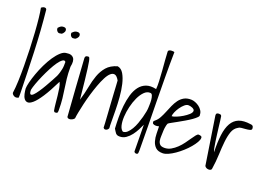

<svg xmlns="http://www.w3.org/2000/svg" viewBox="-124 -1241 2411 1692"><g transform="rotate(20 1081.0 -395.5)"><path d="M45.9 -49.8Q52.7 -94.7 55.2 -162.1Q57.6 -229.5 57.1 -305.7Q56.6 -381.8 53.7 -462.9Q50.8 -543.9 45.9 -616.7Q41 -689.5 34.7 -747.1Q28.3 -804.7 21.5 -837.9Q30.3 -843.8 36.6 -847.2Q43 -850.6 51.8 -850.6Q58.6 -850.6 63.5 -848.1Q68.4 -845.7 71.3 -837.9Q90.8 -646.5 98.1 -452.1Q105.5 -257.8 109.4 -65.4Q109.4 -56.6 109.4 -41.5Q109.4 -26.4 108.4 -25.4Q94.7 -18.6 84 -19Q73.2 -19.5 64.5 -24.9Q55.7 -30.3 50.8 -37.1Q45.9 -43.9 45.9 -49.8Z M440.4 -25.4Q435.5 -50.8 432.1 -86.4Q428.7 -122.1 424.8 -158.7Q420.9 -195.3 415.5 -227.5Q410.2 -259.8 399.4 -280.3Q349.6 -178.7 311.5 -120.6Q273.4 -62.5 244.6 -37.6Q215.8 -12.7 196.3 -13.7Q176.8 -14.6 164.1 -31.2Q151.4 -47.9 146 -73.7Q140.6 -99.6 138.7 -122.1Q138.7 -143.6 148.4 -182.6Q158.2 -221.7 174.8 -268.1Q191.4 -314.5 214.4 -362.3Q237.3 -410.2 263.7 -449.2Q290 -488.3 318.4 -513.7Q346.7 -539.1 375 -539.1Q417 -545.9 437 -521Q457 -496.1 444.3 -437.5Q444.3 -373 449.7 -327.1Q455.1 -281.2 461.4 -239.3Q467.8 -197.3 473.1 -151.4Q478.5 -105.5 478.5 -41Q478.5 -29.3 476.1 -21Q473.6 -12.7 452.1 -12.7Q449.2 -12.7 444.8 -17.6Q440.4 -22.5 440.4 -25.4ZM387.7 -461.9Q377 -477.5 358.4 -464.8Q339.8 -452.1 319.3 -422.9Q298.8 -393.6 277.3 -352.5Q255.9 -311.5 237.3 -269.5Q218.8 -227.5 205.1 -189.9Q191.4 -152.3 186.5 -127.9Q186.5 -92.8 197.3 -88.4Q208 -84 223.6 -99.6Q239.3 -115.2 259.3 -144.5Q279.3 -173.8 298.3 -207Q317.4 -240.2 334.5 -271.5Q351.6 -302.7 361.3 -322.3Q370.1 -342.8 375 -360.4Q379.9 -377.9 383.3 -394Q386.7 -410.2 387.2 -426.8Q387.7 -443.4 387.7 -461.9ZM220.7 -721.7Q234.4 -736.3 244.1 -741.7Q253.9 -747.1 269.5 -747.1Q295.9 -747.1 295.9 -721.7Q295.9 -715.8 292.5 -708.5Q289.1 -701.2 283.7 -694.8Q278.3 -688.5 271.5 -684.6Q264.6 -680.7 258.8 -683.6Q252 -679.7 244.6 -681.6Q237.3 -683.6 231.4 -689.5Q225.6 -695.3 222.2 -703.6Q218.8 -711.9 220.7 -721.7ZM349.6 -721.7Q364.3 -736.3 374 -741.7Q383.8 -747.1 399.4 -747.1Q425.8 -747.1 425.8 -721.7Q425.8 -715.8 422.4 -708.5Q418.9 -701.2 413.1 -694.8Q407.2 -688.5 400.4 -684.6Q393.6 -680.7 387.7 -683.6Q381.8 -679.7 374 -681.6Q366.2 -683.6 360.4 -689.5Q354.5 -695.3 351.6 -703.6Q348.6 -711.9 349.6 -721.7Z M570.3 -12.7Q559.6 -144.5 551.3 -276.9Q543 -409.2 533.2 -551.8Q533.2 -575.2 558.6 -575.2H566.4Q569.3 -575.2 573.2 -567.4Q577.1 -559.6 581.5 -538.6Q585.9 -517.6 591.3 -475.1Q596.7 -432.6 604.5 -364.3Q612.3 -295.9 622.1 -193.4Q642.6 -259.8 654.3 -322.3Q666 -384.8 684.6 -436Q703.1 -487.3 736.8 -526.4Q770.5 -565.4 834 -584Q869.1 -578.1 890.6 -541.5Q912.1 -504.9 924.8 -451.2Q937.5 -397.5 942.4 -334.5Q947.3 -271.5 948.2 -213.9Q949.2 -156.2 949.2 -110.8Q949.2 -65.4 951.2 -45.9Q948.2 -38.1 942.4 -32.2Q936.5 -26.4 929.2 -23.9Q921.9 -21.5 915 -22.9Q908.2 -24.4 902.3 -33.2Q902.3 -43.9 900.4 -77.1Q898.4 -110.4 895.5 -154.8Q892.6 -199.2 889.2 -249.5Q885.7 -299.8 883.3 -344.2Q880.9 -388.7 878.9 -421.9Q877 -455.1 876 -465.8Q855.5 -502 835.4 -506.8Q815.4 -511.7 795.4 -494.1Q775.4 -476.6 756.8 -440.4Q738.3 -404.3 721.7 -358.9Q705.1 -313.5 690.4 -263.7Q675.8 -213.9 665 -167.5Q654.3 -121.1 647 -83.5Q639.6 -45.9 637.7 -25.4Q634.8 -18.6 625.5 -12.2Q616.2 -5.9 606 -2.9Q595.7 0 585.4 -1.5Q575.2 -2.9 570.3 -12.7Z M1226.6 -178.7Q1216.8 -156.2 1201.7 -127Q1186.5 -97.7 1166.5 -71.3Q1146.5 -44.9 1120.1 -26.4Q1093.8 -7.8 1061.5 -7.8Q1046.9 -7.8 1038.6 -11.2Q1030.3 -14.6 1023.9 -21.5Q1017.6 -28.3 1012.2 -38.1Q1006.8 -47.9 999 -59.6Q996.1 -107.4 995.6 -162.6Q995.1 -217.8 1001 -272.9Q1006.8 -328.1 1021 -377Q1035.2 -425.8 1061 -460Q1086.9 -494.1 1126 -508.8Q1165 -523.4 1220.7 -510.7Q1223.6 -538.1 1221.7 -584Q1219.7 -629.9 1215.8 -680.7Q1211.9 -731.4 1208 -778.8Q1204.1 -826.2 1203.1 -856.4Q1203.1 -865.2 1211.4 -869.6Q1219.7 -874 1229.5 -875Q1239.3 -876 1248.5 -875Q1257.8 -874 1260.7 -872.1Q1258.8 -752 1259.8 -636.2Q1260.7 -520.5 1262.2 -405.8Q1263.7 -291 1265.6 -177.7Q1267.6 -64.5 1267.6 48.8Q1267.6 59.6 1266.1 71.8Q1264.6 84 1249 84Q1243.2 84 1237.3 80.6Q1231.4 77.1 1229.5 70.3ZM1184.6 -461.9Q1154.3 -463.9 1128.4 -438Q1102.5 -412.1 1083.5 -371.1Q1064.5 -330.1 1052.7 -280.8Q1041 -231.4 1038.6 -186Q1036.1 -140.6 1044.4 -105.5Q1052.7 -70.3 1074.2 -57.6Q1095.7 -57.6 1114.3 -74.7Q1132.8 -91.8 1148.4 -118.2Q1164.1 -144.5 1175.8 -177.2Q1187.5 -210 1195.8 -240.2Q1204.1 -270.5 1208.5 -295.4Q1212.9 -320.3 1212.9 -333Q1212.9 -342.8 1213.9 -364.3Q1214.8 -385.7 1212.9 -407.2Q1210.9 -428.7 1204.6 -445.3Q1198.2 -461.9 1184.6 -461.9Z M1357.4 -210.9Q1352.5 -210 1342.8 -208Q1333 -206.1 1322.3 -207Q1311.5 -208 1303.2 -212.9Q1294.9 -217.8 1294.9 -229.5Q1294.9 -236.3 1297.9 -239.3Q1300.8 -242.2 1307.6 -248Q1329.1 -265.6 1344.2 -293.5Q1359.4 -321.3 1372.1 -353Q1384.8 -384.8 1398.9 -416.5Q1413.1 -448.2 1431.6 -473.6Q1450.2 -499 1477.5 -514.6Q1504.9 -530.3 1544.9 -529.3Q1561.5 -529.3 1582 -521.5Q1602.5 -513.7 1620.1 -500.5Q1637.7 -487.3 1649.4 -468.8Q1661.1 -450.2 1661.1 -427.7Q1666 -419.9 1651.9 -405.3Q1637.7 -390.6 1613.3 -373.5Q1588.9 -356.4 1558.1 -338.4Q1527.3 -320.3 1499 -304.7Q1470.7 -289.1 1449.2 -277.3Q1427.7 -265.6 1420.9 -259.8Q1416 -250 1413.1 -237.3Q1410.2 -224.6 1408.7 -213.4Q1407.2 -202.1 1406.7 -192.9Q1406.2 -183.6 1406.2 -178.7Q1406.2 -160.2 1404.8 -137.7Q1403.3 -115.2 1406.7 -95.2Q1410.2 -75.2 1422.9 -62Q1435.5 -48.8 1465.8 -48.8Q1498 -48.8 1526.4 -64.9Q1554.7 -81.1 1579.1 -104.5Q1603.5 -127.9 1623.5 -155.3Q1643.6 -182.6 1659.7 -206.5Q1675.8 -230.5 1688.5 -246.1Q1701.2 -261.7 1710 -261.7Q1719.7 -261.7 1731 -258.3Q1742.2 -254.9 1742.2 -242.2Q1742.2 -224.6 1728 -200.2Q1713.9 -175.8 1690.9 -148.4Q1668 -121.1 1638.2 -94.2Q1608.4 -67.4 1578.1 -46.4Q1547.9 -25.4 1518.6 -12.2Q1489.3 1 1466.8 1Q1422.9 1 1400.4 -20.5Q1377.9 -42 1368.7 -74.2Q1359.4 -106.4 1358.9 -143.1Q1358.4 -179.7 1357.4 -210.9ZM1537.1 -474.6Q1520.5 -474.6 1502 -458.5Q1483.4 -442.4 1467.3 -419.4Q1451.2 -396.5 1440.9 -372.6Q1430.7 -348.6 1430.7 -333Q1445.3 -333 1473.1 -344.2Q1501 -355.5 1528.3 -372.1Q1555.7 -388.7 1576.2 -407.2Q1596.7 -425.8 1596.7 -442.4Q1596.7 -451.2 1589.8 -457Q1583 -462.9 1573.7 -466.8Q1564.5 -470.7 1554.7 -472.7Q1544.9 -474.6 1537.1 -474.6Z M1791 -470.7V-478.5Q1791 -488.3 1798.3 -492.2Q1805.7 -496.1 1815.4 -496.1Q1823.2 -496.1 1830.1 -494.6Q1836.9 -493.2 1840.8 -483.4Q1843.8 -468.8 1846.7 -442.9Q1849.6 -417 1853.5 -385.7Q1857.4 -354.5 1861.8 -319.8Q1866.2 -285.2 1870.6 -254.4Q1875 -223.6 1879.9 -199.2Q1884.8 -174.8 1890.6 -162.1Q1887.7 -255.9 1896.5 -324.7Q1905.3 -393.6 1930.2 -437Q1955.1 -480.5 1998.5 -497.6Q2042 -514.6 2107.4 -504.9Q2137.7 -504.9 2137.7 -472.7Q2137.7 -460 2121.1 -455.6Q2104.5 -451.2 2084 -449.7Q2063.5 -448.2 2043.9 -446.3Q2024.4 -444.3 2015.6 -436.5Q1980.5 -417 1966.3 -376Q1952.1 -335 1946.3 -279.3Q1940.4 -223.6 1938 -157.7Q1935.5 -91.8 1924.8 -22.5Q1924.8 -12.7 1917 -7.8Q1909.2 -2.9 1897.9 -2.9Q1886.7 -2.9 1876.5 -7.8Q1866.2 -12.7 1860.4 -22.5Z"/></g></svg>

Font: Shadows Into Light
Style: Regular
Weight: 400
Designer: Kimberly Geswein
Foundry: Kimberly Geswein
Version: Version 001.000